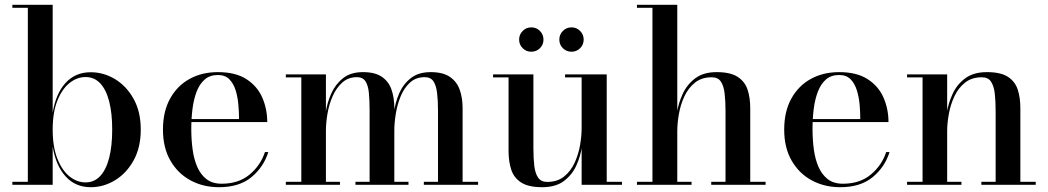

<svg xmlns="http://www.w3.org/2000/svg" viewBox="-20 -770 4366 800"><path d="M358 10Q294 10 253.2 -35.2Q212.5 -80.5 199.5 -159.5V0H31.5V-12.5H96V-737.5H31.5V-750H199.5V-300Q212.5 -380 253.2 -424.5Q294 -469 358 -469Q411.5 -469 459 -440.5Q506.5 -412 536.5 -358.5Q566.5 -305 566.5 -230Q566.5 -155 536.5 -101.2Q506.5 -47.5 459 -18.8Q411.5 10 358 10ZM336.5 -10Q373 -10 397.8 -36.8Q422.5 -63.5 435 -112.8Q447.5 -162 447.5 -230Q447.5 -298 435 -347Q422.5 -396 397.8 -422.5Q373 -449 336.5 -449Q300.5 -449 269.2 -423.8Q238 -398.5 218.8 -350Q199.5 -301.5 199.5 -230Q199.5 -158.5 218.8 -109.5Q238 -60.5 269.2 -35.2Q300.5 -10 336.5 -10Z M892.5 10Q826.5 10 773.8 -18.5Q721 -47 690 -100.8Q659 -154.5 659 -230Q659 -305.5 688.8 -359.2Q718.5 -413 770 -441.2Q821.5 -469.5 888 -469.5Q961.5 -469.5 1006.8 -440.2Q1052 -411 1072.8 -363.5Q1093.5 -316 1093.5 -261.5H726.5V-274H976Q976 -302 973.2 -333.8Q970.5 -365.5 961.8 -393.8Q953 -422 935.5 -439.8Q918 -457.5 888 -457.5Q854.5 -457.5 833 -438.8Q811.5 -420 799.2 -388Q787 -356 782 -316Q777 -276 777 -233Q777 -188.5 782.5 -147.5Q788 -106.5 802 -74.5Q816 -42.5 840.5 -23.5Q865 -4.5 903.5 -4.5Q974 -4.5 1019.8 -42.5Q1065.5 -80.5 1084 -136.5H1098Q1078.5 -74 1027.8 -32Q977 10 892.5 10Z M1338 -460V-12.5H1396.5V0H1171V-12.5H1235.5V-447.5H1171V-460ZM1623 -319.5V-12.5H1682V0H1461V-12.5H1520V-309.5Q1520 -351.5 1517 -382.8Q1514 -414 1502.8 -431.2Q1491.5 -448.5 1467 -448.5Q1431 -448.5 1406.2 -426.2Q1381.5 -404 1366.2 -369.5Q1351 -335 1344.5 -296.5Q1338 -258 1338 -225.5L1330.5 -222.5Q1330.5 -257 1336.8 -299.5Q1343 -342 1360.5 -380.8Q1378 -419.5 1409.8 -444.5Q1441.5 -469.5 1492 -469.5Q1542.5 -469.5 1571 -450Q1599.5 -430.5 1611.2 -396.8Q1623 -363 1623 -319.5ZM1907.5 -319.5V-12.5H1972V0H1746V-12.5H1805V-309.5Q1805 -351.5 1801.2 -382.8Q1797.5 -414 1786 -431.2Q1774.5 -448.5 1749.5 -448.5Q1713 -448.5 1688.5 -426.2Q1664 -404 1649.8 -369.5Q1635.5 -335 1629.2 -296.5Q1623 -258 1623 -225.5L1615 -222.5Q1615 -257 1620.8 -299.5Q1626.5 -342 1643.2 -380.8Q1660 -419.5 1691.8 -444.5Q1723.5 -469.5 1774.5 -469.5Q1825 -469.5 1854 -450Q1883 -430.5 1895.2 -396.8Q1907.5 -363 1907.5 -319.5Z M2239 10Q2181.5 10 2151.2 -9.8Q2121 -29.5 2110 -63.5Q2099 -97.5 2099 -141V-447.5H2034.5V-460H2202.5V-152.5Q2202.5 -110.5 2206.2 -79Q2210 -47.5 2222.2 -29.8Q2234.5 -12 2260 -12Q2302 -12 2330 -34.2Q2358 -56.5 2374 -91.2Q2390 -126 2396.8 -164.8Q2403.5 -203.5 2403.5 -236.5L2411.5 -239.5Q2411.5 -204.5 2405.2 -161.8Q2399 -119 2381.2 -80Q2363.5 -41 2329.2 -15.5Q2295 10 2239 10ZM2403.5 0V-447.5H2334.5V-460H2508V-12.5H2571.5V0ZM2361.5 -554.5Q2340 -554.5 2325.2 -569.2Q2310.5 -584 2310.5 -605Q2310.5 -626 2325.2 -641Q2340 -656 2361.5 -656Q2382.5 -656 2397.2 -641Q2412 -626 2412 -605Q2412 -584 2397.2 -569.2Q2382.5 -554.5 2361.5 -554.5ZM2193.5 -554.5Q2172.5 -554.5 2157.8 -569.2Q2143 -584 2143 -605Q2143 -626 2157.8 -641Q2172.5 -656 2194 -656Q2215 -656 2229.8 -641Q2244.5 -626 2244.5 -605Q2244.5 -584 2229.8 -569.2Q2215 -554.5 2193.5 -554.5Z M2634 0V-12.5H2698.5V-737.5H2634V-750H2802V-12.5H2861.5V0ZM2943.5 0V-12.5H3003V-307.5Q3003 -349.5 2999.2 -381Q2995.5 -412.5 2983.5 -430.2Q2971.5 -448 2945.5 -448Q2903.5 -448 2875.8 -425.8Q2848 -403.5 2831.8 -368.8Q2815.5 -334 2808.8 -295.2Q2802 -256.5 2802 -223.5L2793 -220.5Q2793 -255.5 2800 -298.2Q2807 -341 2825.2 -380Q2843.5 -419 2877.5 -444.2Q2911.5 -469.5 2966 -469.5Q3023 -469.5 3053.2 -450Q3083.5 -430.5 3094.8 -396.8Q3106 -363 3106 -319.5V-12.5H3170V0Z M3481 10Q3415 10 3362.2 -18.5Q3309.5 -47 3278.5 -100.8Q3247.5 -154.5 3247.5 -230Q3247.5 -305.5 3277.2 -359.2Q3307 -413 3358.5 -441.2Q3410 -469.5 3476.5 -469.5Q3550 -469.5 3595.2 -440.2Q3640.5 -411 3661.2 -363.5Q3682 -316 3682 -261.5H3315V-274H3564.5Q3564.5 -302 3561.8 -333.8Q3559 -365.5 3550.2 -393.8Q3541.5 -422 3524 -439.8Q3506.5 -457.5 3476.5 -457.5Q3443 -457.5 3421.5 -438.8Q3400 -420 3387.8 -388Q3375.5 -356 3370.5 -316Q3365.5 -276 3365.5 -233Q3365.5 -188.5 3371 -147.5Q3376.5 -106.5 3390.5 -74.5Q3404.5 -42.5 3429 -23.5Q3453.5 -4.5 3492 -4.5Q3562.5 -4.5 3608.2 -42.5Q3654 -80.5 3672.5 -136.5H3686.5Q3667 -74 3616.2 -32Q3565.5 10 3481 10Z M3926.5 -460V-12.5H3986V0H3759.5V-12.5H3824V-447.5H3759.5V-460ZM4231.5 -319.5V-12.5H4295.5V0H4069V-12.5H4128.5V-307.5Q4128.5 -349.5 4124.8 -381Q4121 -412.5 4109 -430.2Q4097 -448 4071 -448Q4029 -448 4001 -425.8Q3973 -403.5 3956.8 -368.8Q3940.5 -334 3933.5 -295.2Q3926.5 -256.5 3926.5 -223.5L3917.5 -220.5Q3917.5 -255.5 3924.5 -298.2Q3931.5 -341 3949.8 -380Q3968 -419 4002.5 -444.2Q4037 -469.5 4092 -469.5Q4149.5 -469.5 4179.5 -450Q4209.5 -430.5 4220.5 -396.8Q4231.5 -363 4231.5 -319.5Z"/></svg>

Font: Bodoni Moda 18pt Medium
Style: Regular
Weight: 500
Designer: Owen Earl
Foundry: indestructible type
Version: Version 2.004